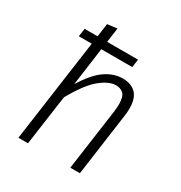

<svg xmlns="http://www.w3.org/2000/svg" viewBox="-174 -867 932 990"><g transform="rotate(30 292.0 -371.5)"><path d="M227 -657H411L404 -609H220L189 -383Q240 -466 290 -500Q340 -534 392 -534Q442 -534 470.5 -506Q499 -478 499 -416Q499 -397 496 -375L444 0H387L438 -365Q441 -389 441 -408Q441 -453 424.5 -469.5Q408 -486 379 -486Q338 -486 287 -444.5Q236 -403 177 -298L135 0H78L163 -609H86L93 -657H170L181 -736L239 -743Z"/></g></svg>

Font: Glekhifnjqigglhiwekvrgaqftz
Style: Regular
Weight: 300
Italic angle: -8°
Designer: Carrois Corporate & Edenspiekermann
Foundry: Carrois Corporate GbR & Edenspiekermann AG
Version: Version 2.001